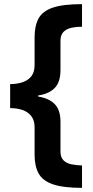

<svg xmlns="http://www.w3.org/2000/svg" viewBox="-20 -742 449 927"><path d="M376 165Q286 165 236 148Q186 131 166.5 95.5Q147 60 147 6V-128Q147 -161 131 -181.5Q115 -202 88.5 -211Q62 -220 29 -220V-336Q62 -336 89 -345Q116 -354 131.5 -374Q147 -394 147 -428V-563Q147 -617 166 -652.5Q185 -688 234.5 -705Q284 -722 376 -722V-613Q349 -613 325.5 -608Q302 -603 287 -588.5Q272 -574 272 -545V-404Q272 -346 244.5 -317.5Q217 -289 164 -281V-276Q218 -267 245 -238.5Q272 -210 272 -154V-10Q272 18 287 32.5Q302 47 326 51.5Q350 56 376 57Z"/></svg>

Font: Noto Sans Hebrew Thin
Style: Bold
Weight: 700
Version: Version 3.001